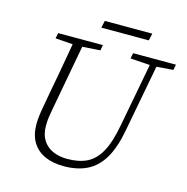

<svg xmlns="http://www.w3.org/2000/svg" viewBox="-117 -914 1010 1039"><g transform="rotate(15 388.0 -394.5)"><path d="M226 -635 110 -643 116 -674H367L361 -643L243 -635ZM331 14Q269 14 224 -6.5Q179 -27 154.5 -67.5Q130 -108 130 -168Q130 -190 133 -214.5Q136 -239 141 -266L158 -361Q168 -413 177.5 -465.5Q187 -518 196 -570Q205 -622 214 -674H268L193 -268Q188 -243 185 -220.5Q182 -198 182 -172Q182 -125 202 -93Q222 -61 257.5 -45Q293 -29 339 -29Q405 -29 450 -51.5Q495 -74 525 -128.5Q555 -183 573 -282L647 -674H684L606 -261Q588 -162 552.5 -101.5Q517 -41 462 -13.5Q407 14 331 14ZM649 -635 530 -643 536 -674H776L770 -643L666 -635ZM334 -763 343 -803H609L600 -763Z"/></g></svg>

Font: Source Serif 4 18pt Light
Style: Italic
Weight: 300
Italic angle: -12°
Designer: Frank Grießhammer
Foundry: Adobe Systems Incorporated
Version: Version 4.004;hotconv 1.0.116;makeotfexe 2.5.65601